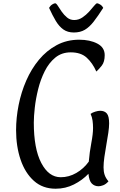

<svg xmlns="http://www.w3.org/2000/svg" viewBox="-20 -1129 729 1170"><path d="M319 21Q240 21 186.5 -27Q133 -75 105.5 -156Q78 -237 78 -336Q78 -411 93.5 -489Q109 -567 140 -638Q171 -709 217.5 -765Q264 -821 325.5 -854Q387 -887 463 -887Q528 -887 573 -863.5Q618 -840 618 -793Q618 -752 600.5 -729.5Q583 -707 567 -693Q544 -745 508.5 -777.5Q473 -810 411 -810Q356 -810 317 -778Q278 -746 252.5 -695Q227 -644 212.5 -585.5Q198 -527 192 -473Q186 -419 186 -382Q186 -223 231.5 -136Q277 -49 350 -49Q400 -49 445 -75Q490 -101 521 -144Q526 -203 536.5 -258Q547 -313 547 -349Q547 -372 544 -394Q541 -416 532 -435Q542 -443 560 -448.5Q578 -454 590 -454Q617 -454 631 -437.5Q645 -421 645 -377Q645 -354 640 -319.5Q635 -285 628 -246.5Q621 -208 616 -172Q611 -136 611 -109Q611 -84 617.5 -64Q624 -44 641 -24Q625 -6 608.5 0Q592 6 581 6Q556 6 539.5 -10.5Q523 -27 519 -70Q482 -31 430.5 -5Q379 21 319 21ZM430 -931Q392 -931 366 -949.5Q340 -968 320 -1001.5Q300 -1035 279 -1081Q287 -1095 298.5 -1102Q310 -1109 316 -1109Q323 -1109 332.5 -1093.5Q342 -1078 356 -1058Q370 -1038 388.5 -1022.5Q407 -1007 432 -1007Q459 -1007 482 -1022.5Q505 -1038 523 -1058Q541 -1078 553.5 -1093.5Q566 -1109 572 -1109Q577 -1109 589.5 -1102Q602 -1095 609 -1081Q577 -1031 551 -997.5Q525 -964 497 -947.5Q469 -931 430 -931Z"/></svg>

Font: Paprika
Style: Regular
Weight: 400
Designer: Eduardo Rodriguez Tunni
Foundry: Eduardo Rodriguez Tunni
Version: Version 1.010; ttfautohint (v1.8.3)